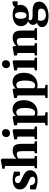

<svg xmlns="http://www.w3.org/2000/svg" viewBox="1592 -2450 1118 4342"><g transform="rotate(-90 2151.0 -279.0)"><path d="M245 11.5Q196.5 11.5 156.2 3.2Q116 -5 86 -14.2Q56 -23.5 38.5 -26L40 -159.5H125.5L149 -88Q155 -75 170.5 -64.2Q186 -53.5 205 -47.5Q224 -41.5 241 -41.5Q269.5 -41.5 288.2 -49.8Q307 -58 316 -72.5Q325 -87 325 -104.5Q325 -129 305.8 -145.2Q286.5 -161.5 253 -176.8Q219.5 -192 176 -211.5Q136.5 -230 105 -254Q73.5 -278 55.2 -312.2Q37 -346.5 37 -394.5Q37 -439.5 62.8 -475Q88.5 -510.5 137.8 -531.2Q187 -552 257.5 -552Q306.5 -552 341 -545.2Q375.5 -538.5 399.8 -531.5Q424 -524.5 441 -522.5L439.5 -387.5H356.5L334.5 -456Q329.5 -469.5 318.8 -479.2Q308 -489 293 -494.8Q278 -500.5 260.5 -500.5Q236.5 -500.5 218.2 -492.5Q200 -484.5 190.2 -470.5Q180.5 -456.5 180.5 -437.5Q180.5 -410.5 198.2 -392.8Q216 -375 245 -361.5Q274 -348 306.5 -333.5Q337 -320 366.8 -304Q396.5 -288 420.2 -268Q444 -248 458.2 -221Q472.5 -194 472.5 -158Q472.5 -112.5 449 -74Q425.5 -35.5 375.2 -12Q325 11.5 245 11.5Z M570 -62V-720L504 -737V-784L696.5 -818.5H704.5L734.5 -797.5L735 -553L729 -470Q746.5 -488 773.5 -507Q800.5 -526 836.2 -538.8Q872 -551.5 915 -551.5Q974 -551.5 1007.8 -529.8Q1041.5 -508 1055.8 -462Q1070 -416 1070 -342.5V-62.5L1128 -50.5V0H855.5V-50.5L904 -62.5V-342.5Q904 -383 898.5 -408.8Q893 -434.5 878 -446.8Q863 -459 835 -459Q815.5 -459 797.2 -453.8Q779 -448.5 763.8 -440Q748.5 -431.5 737.5 -422.5V-62.5L792.5 -50.5V0H516.5V-50.5Z M1172.5 0V-50.5L1233.5 -62.5V-439.5L1169.5 -460V-516.5L1365 -552H1372L1399.5 -530.5V-62L1460.5 -50.5V0ZM1306.5 -612Q1265 -612 1243.2 -637.8Q1221.5 -663.5 1221.5 -695Q1221.5 -735 1246 -763.2Q1270.5 -791.5 1317.5 -791.5H1318.5Q1360 -791.5 1381.8 -766.8Q1403.5 -742 1403.5 -710Q1403.5 -670.5 1379 -641.2Q1354.5 -612 1307.5 -612Z M1486.5 239V191.5L1545.5 177V-439.5L1487 -459.5V-518L1665 -552H1673L1700 -530.5L1699 -478Q1710 -495 1731.5 -512.5Q1753 -530 1783 -542Q1813 -554 1847.5 -554Q1909 -554 1956 -525.8Q2003 -497.5 2029.8 -439.5Q2056.5 -381.5 2056.5 -291.5Q2056.5 -227 2037.2 -171.8Q2018 -116.5 1981.2 -75.5Q1944.5 -34.5 1892.8 -11.8Q1841 11 1775.5 11Q1755.5 11 1735.5 7.8Q1715.5 4.5 1705.5 1L1708 75.5V177L1784.5 191.5V239ZM1772.5 -43Q1804.5 -43 1829 -66Q1853.5 -89 1867.2 -139.2Q1881 -189.5 1881 -271.5Q1881 -326 1873.5 -364Q1866 -402 1852.8 -425.5Q1839.5 -449 1821.8 -459.5Q1804 -470 1783.5 -470Q1764.5 -470 1749.5 -464.2Q1734.5 -458.5 1724 -450Q1713.5 -441.5 1708 -434V-69.5Q1715.5 -58 1733.5 -50.5Q1751.5 -43 1772.5 -43Z M2106 239V191.5L2165 177V-439.5L2106.5 -459.5V-518L2284.5 -552H2292.5L2319.5 -530.5L2318.5 -478Q2329.5 -495 2351 -512.5Q2372.5 -530 2402.5 -542Q2432.5 -554 2467 -554Q2528.5 -554 2575.5 -525.8Q2622.5 -497.5 2649.2 -439.5Q2676 -381.5 2676 -291.5Q2676 -227 2656.8 -171.8Q2637.5 -116.5 2600.8 -75.5Q2564 -34.5 2512.2 -11.8Q2460.5 11 2395 11Q2375 11 2355 7.8Q2335 4.5 2325 1L2327.5 75.5V177L2404 191.5V239ZM2392 -43Q2424 -43 2448.5 -66Q2473 -89 2486.8 -139.2Q2500.5 -189.5 2500.5 -271.5Q2500.5 -326 2493 -364Q2485.5 -402 2472.2 -425.5Q2459 -449 2441.2 -459.5Q2423.5 -470 2403 -470Q2384 -470 2369 -464.2Q2354 -458.5 2343.5 -450Q2333 -441.5 2327.5 -434V-69.5Q2335 -58 2353 -50.5Q2371 -43 2392 -43Z M2731 0V-50.5L2792 -62.5V-439.5L2728 -460V-516.5L2923.5 -552H2930.5L2958 -530.5V-62L3019 -50.5V0ZM2865 -612Q2823.5 -612 2801.8 -637.8Q2780 -663.5 2780 -695Q2780 -735 2804.5 -763.2Q2829 -791.5 2876 -791.5H2877Q2918.5 -791.5 2940.2 -766.8Q2962 -742 2962 -710Q2962 -670.5 2937.5 -641.2Q2913 -612 2866 -612Z M3123 -62.5V-439.5L3065.5 -459.5V-518.5L3245 -552H3253.5L3280.5 -530.5V-494L3279 -466.5Q3299.5 -488 3328.8 -507.2Q3358 -526.5 3393.8 -539Q3429.5 -551.5 3470.5 -551.5Q3526 -551.5 3561.5 -531.5Q3597 -511.5 3614.2 -466.2Q3631.5 -421 3631.5 -345.5V-62L3686 -50.5V0H3418V-50.5L3463.5 -62V-342.5Q3463.5 -384.5 3456 -410Q3448.5 -435.5 3432 -447.2Q3415.5 -459 3388.5 -459Q3366.5 -459 3348.2 -453.2Q3330 -447.5 3315.8 -438.8Q3301.5 -430 3291 -422V-62.5L3345.5 -50.5V0H3067.5V-50.5Z M3966.5 260Q3912 260 3865.2 251.2Q3818.5 242.5 3783.5 224.5Q3748.5 206.5 3729 178.5Q3709.5 150.5 3709.5 111.5Q3709.5 82.5 3722.2 59.8Q3735 37 3758 21.2Q3781 5.5 3810 -1.5Q3783.5 -17.5 3771.5 -40.8Q3759.5 -64 3759.5 -93Q3759.5 -115.5 3769.5 -136.2Q3779.5 -157 3798 -174Q3816.5 -191 3842 -202Q3783 -224.5 3757 -268.5Q3731 -312.5 3731 -368.5Q3731 -426 3765 -467.2Q3799 -508.5 3855.8 -530.5Q3912.5 -552.5 3980.5 -552.5Q4044 -552.5 4089 -540.2Q4134 -528 4162.5 -502Q4174.5 -521.5 4200 -538.2Q4225.5 -555 4259.5 -555H4291.5V-439H4200Q4204 -432 4206.5 -421Q4209 -410 4210.8 -398.2Q4212.5 -386.5 4212.5 -375.5Q4212.5 -317.5 4182.5 -274.5Q4152.5 -231.5 4097.2 -208Q4042 -184.5 3965.5 -184.5Q3943.5 -184.5 3921.8 -186.2Q3900 -188 3883 -191Q3874 -182.5 3870.2 -173.5Q3866.5 -164.5 3866.5 -152Q3866.5 -124.5 3891.2 -112.8Q3916 -101 3978 -101H4082Q4148 -101 4193.2 -84.5Q4238.5 -68 4261.8 -35.2Q4285 -2.5 4285 46.5Q4285 96.5 4259 136.2Q4233 176 4187.8 203.5Q4142.5 231 4085.2 245.5Q4028 260 3966.5 260ZM3984.5 199.5Q4023 199.5 4055 188.5Q4087 177.5 4106.8 154.2Q4126.5 131 4126.5 94.5Q4126.5 69 4117 53.2Q4107.5 37.5 4086.5 30Q4065.5 22.5 4031.5 22.5H3931.5Q3915 22.5 3900 20.8Q3885 19 3872.5 16.5Q3864.5 28 3858.2 44.5Q3852 61 3852 85Q3852 122 3868.2 147.5Q3884.5 173 3914.2 186.2Q3944 199.5 3984.5 199.5ZM3974 -238.5Q4014 -238.5 4031.2 -272Q4048.5 -305.5 4048.5 -369.5Q4048.5 -411.5 4040.8 -440.5Q4033 -469.5 4017 -485Q4001 -500.5 3976 -500.5Q3950 -500.5 3932.8 -486.2Q3915.5 -472 3906.5 -444Q3897.5 -416 3897.5 -373.5Q3897.5 -332.5 3905.5 -302Q3913.5 -271.5 3930.2 -255Q3947 -238.5 3974 -238.5Z"/></g></svg>

Font: Merriweather 60pt Black
Style: Regular
Weight: 900
Version: Version 2.100